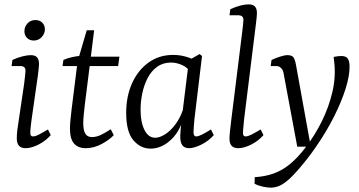

<svg xmlns="http://www.w3.org/2000/svg" viewBox="-20 -673 1647 881"><path d="M97 7Q57 7 57 -38Q57 -56 59.5 -76Q62 -96 66 -121L91 -290Q93 -308 95 -324.5Q97 -341 97 -349Q97 -360 90.5 -365Q84 -370 75 -370H33L37 -398Q61 -409 83.5 -414.5Q106 -420 121 -420Q141 -420 150 -410Q159 -400 159 -379Q159 -371 157.5 -358Q156 -345 154 -328L125 -125Q123 -110 121 -92.5Q119 -75 119 -63Q119 -47 131 -47Q142 -47 158.5 -55.5Q175 -64 200 -79L213 -53Q188 -25 155.5 -9Q123 7 97 7ZM135 -487Q116 -487 104 -499Q92 -511 92 -530Q92 -550 106 -565.5Q120 -581 142 -581Q162 -581 174 -569Q186 -557 186 -538Q186 -519 171.5 -503Q157 -487 135 -487Z M373 7Q339 7 320 -14Q301 -35 301 -84Q301 -103 304 -129.5Q307 -156 309 -175L336 -391L378 -534H412L369 -191Q367 -173 364.5 -149Q362 -125 362 -109Q362 -75 371.5 -59.5Q381 -44 402 -44Q422 -44 443 -54Q464 -64 488 -80L502 -53Q483 -32 447 -12.5Q411 7 373 7ZM267 -370 271 -398Q289 -406 311 -411Q333 -416 356 -417L379 -413H528L522 -370Z M671 9Q625 9 592 -29.5Q559 -68 559 -155Q559 -231 586 -291Q613 -351 661.5 -386Q710 -421 774 -421Q803 -421 829 -414Q855 -407 878 -395L863 -329Q845 -361 818 -373.5Q791 -386 765 -386Q728 -386 701 -366.5Q674 -347 657.5 -315Q641 -283 633 -245Q625 -207 625 -170Q625 -112 643 -76.5Q661 -41 692 -41Q713 -41 738 -57Q763 -73 785 -102.5Q807 -132 820 -171L831 -164Q812 -77 767 -34Q722 9 671 9ZM847 7Q827 7 817 -6Q807 -19 807 -47Q807 -58 808.5 -74Q810 -90 813 -121L847 -397L896 -425L907 -416L872 -125Q871 -112 869.5 -94Q868 -76 868 -66Q868 -47 880 -47Q890 -47 906 -55Q922 -63 948 -79L961 -53Q936 -25 903 -9Q870 7 847 7Z M1073 7Q1033 7 1033 -36Q1033 -48 1035 -68.5Q1037 -89 1041 -121L1091 -523Q1093 -541 1095 -557.5Q1097 -574 1097 -582Q1097 -593 1090.5 -598Q1084 -603 1075 -603H1033L1037 -631Q1087 -653 1121 -653Q1141 -653 1150 -643Q1159 -633 1159 -612Q1159 -604 1157.5 -591Q1156 -578 1154 -561L1100 -125Q1099 -110 1097 -92.5Q1095 -75 1095 -62Q1095 -47 1107 -47Q1117 -47 1133 -55Q1149 -63 1176 -79L1189 -53Q1164 -25 1131.5 -9Q1099 7 1073 7Z M1223 188Q1207 188 1186 183.5Q1165 179 1148 170L1149 140Q1197 137 1236 123Q1275 109 1311 79.5Q1347 50 1384 1Q1426 -54 1457.5 -118Q1489 -182 1505 -250Q1521 -318 1514 -384L1511 -412Q1522 -414 1531 -415Q1540 -416 1546 -416Q1567 -416 1575.5 -404.5Q1584 -393 1584 -366Q1584 -323 1565 -263.5Q1546 -204 1512 -136.5Q1478 -69 1431 -1Q1412 27 1390.5 54.5Q1369 82 1348.5 105.5Q1328 129 1310 146Q1285 169 1264.5 178.5Q1244 188 1223 188ZM1344 0 1281 -338Q1278 -354 1268.5 -362Q1259 -370 1248 -370H1222L1226 -398Q1246 -407 1266 -413.5Q1286 -420 1300 -420Q1323 -420 1329.5 -405Q1336 -390 1338 -376L1406 0Z"/></svg>

Font: Rasa Light
Style: Italic
Weight: 300
Italic angle: -7.10001°
Designer: Anna Giedrys (Yrsa+Rasa design), David Brezina (Yrsa art-direction, Rasa art-direction, design)
Foundry: Rosetta Type Foundry
Version: Version 2.004